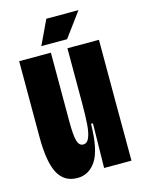

<svg xmlns="http://www.w3.org/2000/svg" viewBox="-106 -734 603 810"><g transform="rotate(-15 195.5 -329.5)"><path d="M20.3 -197V-528H158.8V-226Q158.8 -167.3 165.8 -142.9Q172.8 -118.5 191 -118.5Q208 -118.5 216.6 -138.6Q225.2 -158.7 228.1 -193.6Q231 -228.5 231 -289.5V-528H368.7V-252.5L369.3 0H249.8L253 -194.3H244.8Q243 -81.5 212.7 -34.9Q182.3 11.7 130.8 11.7Q73.3 11.7 46.8 -38.2Q20.3 -88.2 20.3 -197ZM127 -565.2 177.3 -671.3H317.7L239.5 -565.2Z"/></g></svg>

Font: Bricolage Grotesque 96pt Condensed ExBd
Style: Regular
Weight: 800
Width: 3
Designer: Mathieu Triay
Foundry: Atelier Triay
Version: Version 1.001;Glyphs 3.2 (3207)